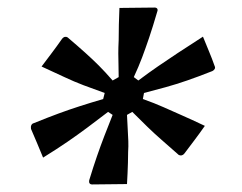

<svg xmlns="http://www.w3.org/2000/svg" viewBox="-20 -555 640 508"><path d="M389 -535Q394 -535 396 -532Q398 -529 396 -524Q384 -483 374.5 -455Q365 -427 356 -403Q347 -379 334 -351L346 -342Q374 -363 398 -379.5Q422 -396 450 -414.5Q478 -433 517 -458Q525 -438 533 -419Q541 -400 548 -380Q550 -376 548 -372.5Q546 -369 542 -367Q504 -352 475 -342Q446 -332 419 -324.5Q392 -317 361 -309L358 -293Q389 -282 412.5 -271.5Q436 -261 461 -250Q486 -239 522 -222Q508 -202 495.5 -185.5Q483 -169 468 -149Q465 -145 461 -144Q457 -143 453 -145Q427 -168 407.5 -185Q388 -202 370 -219.5Q352 -237 330 -259L316 -251Q317 -229 318 -212Q319 -195 319.5 -181.5Q320 -168 319 -153Q319 -138 318.5 -124Q318 -110 317.5 -97Q317 -84 316 -68Q293 -68 269.5 -67.5Q246 -67 224 -67Q219 -67 217 -70Q215 -73 216 -78Q227 -114 236.5 -141.5Q246 -169 256 -195Q266 -221 278 -251L266 -259Q236 -236 210.5 -217Q185 -198 158 -179.5Q131 -161 94 -138Q86 -158 78 -176.5Q70 -195 62 -214Q61 -220 63 -224Q65 -228 69 -229Q106 -244 134.5 -254.5Q163 -265 191 -274Q219 -283 253 -293L257 -309Q226 -320 201 -329.5Q176 -339 150.5 -351Q125 -363 90 -379Q105 -399 117.5 -415.5Q130 -432 144 -452Q148 -457 152 -457.5Q156 -458 159 -456Q186 -433 205.5 -415.5Q225 -398 241.5 -381.5Q258 -365 278 -342L294 -351Q294 -369 293.5 -384Q293 -399 293 -414Q293 -429 294 -449Q294 -470 294.5 -490.5Q295 -511 296 -534Q319 -534 342.5 -534.5Q366 -535 389 -535Z"/></svg>

Font: Rec Mono Linear
Style: Italic
Weight: 400
Italic angle: -10°
Monospace: yes
Version: Version 1.085; ttfautohint (v1.8.4.7-5d5b)